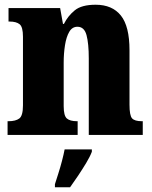

<svg xmlns="http://www.w3.org/2000/svg" viewBox="-20 -570 644 811"><path d="M12 0V-58H16Q46 -58 61.5 -69.5Q77 -81 77 -125V-415Q77 -456 63 -467.5Q49 -479 20 -479H16V-536H234L246 -469H250Q267 -503 296 -526.5Q325 -550 384 -550Q454 -550 490.5 -504.5Q527 -459 527 -358V-128Q527 -82 538 -70Q549 -58 579 -58H583V0H355V-323Q355 -386 345.5 -421.5Q336 -457 307 -457Q285 -457 272.5 -435.5Q260 -414 254.5 -379Q249 -344 249 -305V-122Q249 -81 262.5 -69.5Q276 -58 305 -58H308V0ZM212 208Q218 189 226.5 162.5Q235 136 242 109Q249 82 253 61H368V71Q360 92 344 118.5Q328 145 310 172Q292 199 276 221H212Z"/></svg>

Font: Noto Serif Lao Condensed Black
Style: Regular
Weight: 900
Width: 3
Designer: Monotype Design Team
Foundry: Monotype Imaging Inc.
Version: Version 2.003; ttfautohint (v1.8.4.7-5d5b)